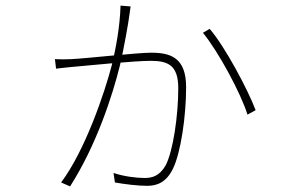

<svg xmlns="http://www.w3.org/2000/svg" viewBox="-20 -625 1040 685"><path d="M446 -602 410 -605C408 -529 393 -451 379 -393C353 -293 284 -89 198 26L230 40C324 -107 381 -283 408 -392C422 -452 439 -548 442 -574C443 -583 444 -588 446 -602ZM728 -522 704 -508C759 -441 839 -293 863 -216L892 -232C864 -306 782 -460 728 -522ZM176 -414 180 -380C195 -382 215 -384 235 -386C291 -391 460 -408 518 -408C581 -408 616 -391 616 -310C616 -214 598 -87 571 -35C549 3 523 10 496 10C468 10 423 5 385 -8L390 26C424 32 471 38 505 38C540 38 573 26 597 -23C625 -80 644 -210 644 -314C644 -420 588 -437 519 -437C471 -437 292 -417 235 -414C214 -413 195 -413 176 -414Z"/></svg>

Font: Source Han Sans JP VF
Style: Regular
Weight: 250
Designer: Ryoko NISHIZUKA 西塚涼子 (kana, bopomofo & ideographs); Paul D. Hunt (Latin, Greek & Cyrillic); Sandoll Communications 산돌커뮤니
Foundry: Adobe
Version: Version 2.004;hotconv 1.0.118;makeotfexe 2.5.65603